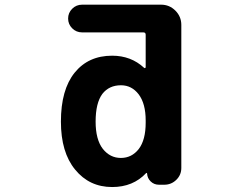

<svg xmlns="http://www.w3.org/2000/svg" viewBox="-20 -794 1040 805"><path d="M450.2 -9.8Q354.5 -9.8 294.9 -83Q235.4 -155.3 235.4 -284.2Q235.4 -418 293 -489.3Q350.6 -560.5 450.2 -560.5Q529.3 -560.5 584 -509.8Q585.9 -507.8 588.4 -508.8Q590.8 -509.8 590.8 -512.7V-648.4Q590.8 -658.2 581.1 -658.2H324.2Q299.8 -658.2 282.7 -675.3Q265.6 -692.4 265.6 -716.3Q265.6 -740.2 282.7 -757.3Q299.8 -774.4 324.2 -774.4H655.3Q690.4 -774.4 715.3 -749.5Q740.2 -724.6 740.2 -689.5V-89.8Q740.2 -60.5 719.2 -40Q698.2 -19.5 668.9 -19.5H646.5Q626 -19.5 611.8 -33.2Q597.7 -46.9 596.7 -66.4Q596.7 -68.4 595.2 -68.8Q593.8 -69.3 592.8 -68.4Q538.1 -9.8 450.2 -9.8ZM487.3 -436.5Q437.5 -436.5 409.2 -400.4Q380.9 -362.3 380.9 -284.2Q380.9 -209 411.1 -169.9Q441.4 -131.8 486.8 -131.8Q532.2 -131.8 561.5 -168.9Q590.8 -207 590.8 -279.3V-289.1Q590.8 -359.4 561.5 -398.4Q532.2 -436.5 487.3 -436.5Z"/></svg>

Font: Rounded-X Mgen+ 1m bold
Style: Bold
Weight: 700
Designer: [Source Han Sans]
Ryoko NISHIZUKA  (kana & ideographs); Paul D. Hunt (Latin, Greek & Cyrillic); Wenlong ZHANG  (bopomofo
Version: Version 1.059.20150602